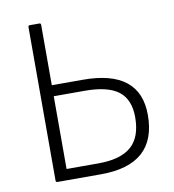

<svg xmlns="http://www.w3.org/2000/svg" viewBox="-76 -722 717 790"><g transform="rotate(-10 283.0 -327.5)"><path d="M101 0Q94 0 94 -7V-648Q94 -655 101 -655H141Q147 -655 147 -648V-396H277Q515 -396 515 -207Q515 0 283 0ZM147 -46H280Q373 -46 417.5 -85Q462 -124 462 -207Q462 -281 417.5 -315.5Q373 -350 276 -350H147Z"/></g></svg>

Font: Sofia Sans Light
Style: Regular
Weight: 300
Designer: Botio Nikoltchev, Ani Petrova
Foundry: lettersoup
Version: Version 4.100; ttfautohint (v1.8.3)